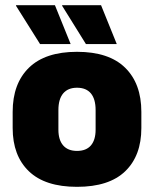

<svg xmlns="http://www.w3.org/2000/svg" viewBox="-20 -708 596 743"><path d="M278 15Q154.5 15 91.8 -45.2Q29 -105.5 29 -212.5V-275Q29 -384.5 92 -446Q155 -507.5 278 -507.5Q401.5 -507.5 464.2 -446Q527 -384.5 527 -275V-212.5Q527 -105.5 464.5 -45.2Q402 15 278 15ZM278 -124Q313.5 -124 331.8 -145.2Q350 -166.5 350 -206V-282Q350 -324.5 331.8 -346.5Q313.5 -368.5 278 -368.5Q243 -368.5 224.5 -346.5Q206 -324.5 206 -282V-206Q206 -166.5 224.5 -145.2Q243 -124 278 -124ZM192.5 -688 253 -538.5V-537.5H135L42 -685.5V-688ZM371 -688 431.5 -538.5V-537.5H312.5L220.5 -685.5V-688Z"/></svg>

Font: Anek Latin Medium ExtraBold
Style: Regular
Weight: 800
Version: Version 1.003